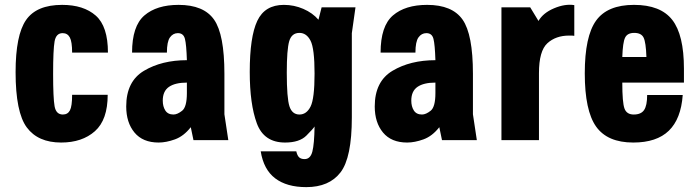

<svg xmlns="http://www.w3.org/2000/svg" viewBox="-20 -575 2870 788"><path d="M198 -272Q198 -371 204 -405Q210 -439 237 -439Q257 -439 266.5 -421.5Q276 -404 276 -359H423Q423 -467 373 -511Q323 -555 235 -555Q130 -555 87 -493Q44 -431 44 -279Q44 -114 90 -52Q136 10 231 10Q317 10 369.5 -36.5Q422 -83 422 -186H276Q276 -139 267 -122Q258 -105 238 -105Q210 -105 204 -139Q198 -173 198 -272Z M522 -359H665Q665 -404 677.5 -421.5Q690 -439 710 -439Q733 -439 739 -415.5Q745 -392 747 -328Q644 -328 571 -284.5Q498 -241 498 -138Q498 -72 532 -31Q566 10 631 10Q662 10 698 -3Q734 -16 763 -53L774 0H917L901 -106V-272Q901 -434 858.5 -494.5Q816 -555 713 -555Q623 -555 572.5 -511.5Q522 -468 522 -359ZM747 -236V-193Q747 -136 727.5 -120.5Q708 -105 692 -105Q669 -105 658.5 -121.5Q648 -138 648 -162Q648 -201 673.5 -218.5Q699 -236 747 -236Z M1237 193Q1331 193 1377.5 132.5Q1424 72 1424 -93V-439L1439 -545H1300L1287 -494Q1263 -522 1225 -538.5Q1187 -555 1145 -555Q1067 -555 1036 -489.5Q1005 -424 1005 -280Q1005 -148 1034 -69Q1063 10 1150 10Q1209 10 1237.5 -18.5Q1266 -47 1271 -56Q1270 16 1262 47Q1254 78 1230 78Q1216 78 1208 71Q1200 64 1196 46H1050Q1062 121 1109.5 157Q1157 193 1237 193ZM1209 -440Q1238 -440 1254.5 -408Q1271 -376 1271 -273Q1271 -170 1254.5 -137.5Q1238 -105 1209 -105Q1179 -105 1168 -138.5Q1157 -172 1157 -277Q1157 -372 1167 -406Q1177 -440 1209 -440Z M1542 -359H1685Q1685 -404 1697.5 -421.5Q1710 -439 1730 -439Q1753 -439 1759 -415.5Q1765 -392 1767 -328Q1664 -328 1591 -284.5Q1518 -241 1518 -138Q1518 -72 1552 -31Q1586 10 1651 10Q1682 10 1718 -3Q1754 -16 1783 -53L1794 0H1937L1921 -106V-272Q1921 -434 1878.5 -494.5Q1836 -555 1733 -555Q1643 -555 1592.5 -511.5Q1542 -468 1542 -359ZM1767 -236V-193Q1767 -136 1747.5 -120.5Q1728 -105 1712 -105Q1689 -105 1678.5 -121.5Q1668 -138 1668 -162Q1668 -201 1693.5 -218.5Q1719 -236 1767 -236Z M2038 0H2192V-275Q2192 -366 2226.5 -397.5Q2261 -429 2316 -429Q2321 -429 2326.5 -429Q2332 -429 2337 -428V-554Q2299 -560 2254 -541Q2209 -522 2190 -489L2156 -545H2038Z M2787 -236V-293Q2787 -432 2739 -493.5Q2691 -555 2582 -555Q2473 -555 2426.5 -490.5Q2380 -426 2380 -274Q2380 -121 2426.5 -55.5Q2473 10 2579 10Q2675 10 2725 -38.5Q2775 -87 2782 -185H2636Q2636 -142 2623.5 -123.5Q2611 -105 2581 -105Q2552 -105 2543 -129.5Q2534 -154 2534 -236ZM2633 -341H2534Q2536 -401 2545.5 -420.5Q2555 -440 2583 -440Q2612 -440 2621.5 -420.5Q2631 -401 2633 -341Z"/></svg>

Font: Secuela Black
Style: Regular
Weight: 900
Designer: Fernando Haro
Foundry: deFharo
Version: Version 1.704